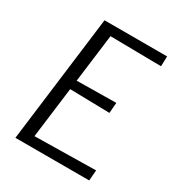

<svg xmlns="http://www.w3.org/2000/svg" viewBox="-177 -863 910 980"><g transform="rotate(30 278.0 -373.5)"><path d="M59 0 153 -747H522L520 -688L220 -692L184 -409L416 -412L411 -350L177 -355L139 -56L499 -62L494 0Z"/></g></svg>

Font: Koeln Type Sans Light
Style: Italic
Weight: 300
Italic angle: -7.5°
Designer: Eben Sorkin
Foundry: Eben Sorkin
Version: Version 2.001